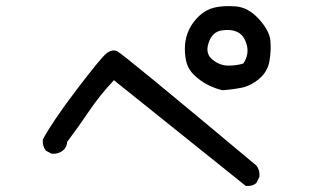

<svg xmlns="http://www.w3.org/2000/svg" viewBox="-20 -698 1040 632"><path d="M789 -86 355 -434Q308 -384 273 -332Q238 -280 201 -231Q201 -218 191 -206Q174 -190 150 -192L131 -202Q119 -218 121 -239Q154 -300 232 -402.5Q310 -505 329 -521Q348 -537 365.5 -529.5Q383 -522 824 -153Q836 -138 834 -116L824 -96Q811 -84 789 -86ZM712 -401Q687 -407 663.5 -419Q640 -431 619.5 -450.5Q599 -470 593 -496Q587 -522 589 -549.5Q591 -577 602.5 -601Q614 -625 635.5 -645.5Q657 -666 685.5 -673Q714 -680 755.5 -677Q797 -674 832 -635.5Q867 -597 870 -564.5Q873 -532 867 -497Q861 -462 833 -438.5Q805 -415 774 -409Q743 -403 712 -401ZM781 -489Q801 -519 792 -551Q783 -583 760.5 -593Q738 -603 708 -597.5Q678 -592 666.5 -556.5Q655 -521 679.5 -501.5Q704 -482 731.5 -482Q759 -482 781 -489Z"/></svg>

Font: Kosefont JP
Style: Regular
Weight: 400
Designer: Nozomi Seto 瀬戸のぞみ
Version: Version 3.00;June 19, 2020